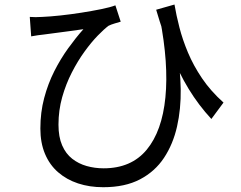

<svg xmlns="http://www.w3.org/2000/svg" viewBox="-20 -759 1040 830"><path d="M734.3 -739.4Q741.9 -693.8 755.5 -640.8Q769.1 -587.7 792.6 -531.7Q816.1 -475.7 853.4 -420.5Q890.7 -365.3 946.2 -315.6L893.7 -244.7Q838.5 -304.3 795.7 -374.4Q752.9 -444.6 719 -529.6Q685.1 -614.6 655.1 -716.9ZM108.7 -685.9Q132.2 -683.9 162.4 -685.9Q195.8 -687.3 240.8 -692.1Q285.7 -696.9 332 -704.2Q378.3 -711.5 417.7 -719.5Q457 -727.5 478.8 -735.9L501.8 -665.3Q492 -662.5 476 -657.7Q459.9 -653 448.9 -647.4Q430 -633.2 402.4 -604.9Q374.9 -576.6 345.6 -536.2Q316.2 -495.8 290.6 -445.8Q264.9 -395.8 248.8 -338.8Q232.8 -281.8 232.8 -220Q232.8 -167 248.6 -130.8Q264.3 -94.5 291.9 -72.9Q319.5 -51.2 354.6 -41.3Q389.7 -31.4 428 -31.4Q547.5 -31.4 614.1 -111.7Q680.7 -192.1 695 -337.9Q709.4 -483.7 671.2 -679.6L744.6 -544.5Q759.8 -458.5 761.2 -373.3Q762.5 -288.2 745.3 -212Q728.1 -135.8 689 -76.7Q649.9 -17.6 585.2 16.3Q520.5 50.3 426.2 50.3Q367 50.3 317.5 33.9Q267.9 17.5 231.2 -14.4Q194.5 -46.2 174.5 -93.9Q154.5 -141.5 154.5 -203.3Q154.5 -273.4 171 -335.3Q187.5 -397.2 214.5 -450.8Q241.6 -504.4 274.6 -550.1Q307.6 -595.8 340.5 -632.8Q315.4 -629.2 282.5 -624.7Q249.6 -620.3 219.7 -616.4Q189.8 -612.6 171.3 -610Q156.8 -608.6 143.6 -606.6Q130.4 -604.6 114.8 -601.8Z"/></svg>

Font: Noto Sans KR Thin
Style: Regular
Weight: 100
Designer: Ryoko NISHIZUKA 西塚涼子 (kana, bopomofo & ideographs); Paul D. Hunt (Latin, Greek & Cyrillic); Sandoll Communications 산돌커뮤니
Foundry: Adobe
Version: Version 2.004-H2;hotconv 1.0.118;makeotfexe 2.5.65603